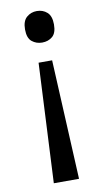

<svg xmlns="http://www.w3.org/2000/svg" viewBox="-84 -587 438 810"><g transform="rotate(-10 134.5 -182.0)"><path d="M104 -330H162L187 182H79ZM196 -478Q196 -441 178 -426Q160 -411 134 -411Q109 -411 90.5 -426Q72 -441 72 -478Q72 -514 90.5 -530Q109 -546 134 -546Q160 -546 178 -530Q196 -514 196 -478Z"/></g></svg>

Font: Noto Sans Cham
Style: Regular
Weight: 400
Designer: Monotype Design Team
Foundry: Monotype Imaging Inc.
Version: Version 2.002